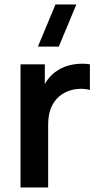

<svg xmlns="http://www.w3.org/2000/svg" viewBox="-20 -822 439 842"><path d="M237.8 -617.5H146.2L223.4 -802.5H314.9ZM70 0V-540H176.5V-408.5L163.5 -425.5Q174 -453.2 190.9 -475.3Q207.8 -497.5 230.5 -511.7Q249.8 -525.1 274 -532.7Q298.2 -540.2 323.8 -542Q349.3 -543.8 374.2 -540V-427.5Q348.6 -434.8 317.8 -431.6Q286.9 -428.5 262.3 -414.7Q237.9 -401.4 222.1 -380.7Q206.2 -359.9 198.7 -333.9Q191.2 -307.8 191.2 -274.3V0Z"/></svg>

Font: Manrope
Style: Regular
Weight: 400
Designer: Mikhail Sharanda
Foundry: Mikhail Sharanda
Version: Version 4.503